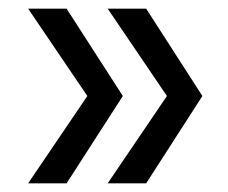

<svg xmlns="http://www.w3.org/2000/svg" viewBox="-20 -481 527 444"><path d="M45 -461H134L264 -259L134 -57H45L182 -259ZM229 -461H318L448 -259L318 -57H229L366 -259Z"/></svg>

Font: Questrial
Style: Regular
Weight: 400
Designer: Joe Prince
Foundry: Joe Prince
Version: Version 1.002